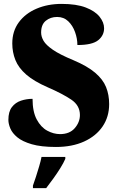

<svg xmlns="http://www.w3.org/2000/svg" viewBox="-20 -744 608 985"><path d="M267 10Q191 10 143 -4Q95 -18 69 -39.5Q43 -61 33 -85Q23 -109 23 -129Q23 -171 41 -194.5Q59 -218 87.5 -227.5Q116 -237 147 -237Q147 -171 168.5 -131Q190 -91 222.5 -73.5Q255 -56 288 -56Q337 -56 363.5 -86.5Q390 -117 390 -154Q390 -203 345.5 -233Q301 -263 225 -296Q154 -327 114.5 -361.5Q75 -396 59 -436Q43 -476 43 -521Q43 -584 76.5 -629.5Q110 -675 167.5 -699.5Q225 -724 296 -724Q372 -724 420 -705.5Q468 -687 491 -658Q514 -629 514 -599Q514 -562 483.5 -537.5Q453 -513 377 -513Q377 -546 365 -579.5Q353 -613 330 -635Q307 -657 273 -657Q239 -657 215 -637.5Q191 -618 191 -577Q191 -556 203.5 -534.5Q216 -513 251.5 -488.5Q287 -464 357 -435Q428 -405 468 -371Q508 -337 524 -297.5Q540 -258 540 -210Q540 -145 506.5 -95.5Q473 -46 411.5 -18Q350 10 267 10ZM149 208Q156 189 164.5 162.5Q173 136 181 109Q189 82 193 61H315V71Q306 92 289.5 118.5Q273 145 253.5 172Q234 199 217 221H149Z"/></svg>

Font: Noto Serif SemiCondensed Black
Style: Regular
Weight: 900
Width: 4
Designer: Monotype Design Team
Foundry: Monotype Imaging Inc.
Version: Version 2.014; ttfautohint (v1.8.4.7-5d5b)